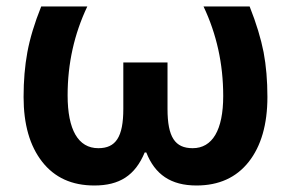

<svg xmlns="http://www.w3.org/2000/svg" viewBox="-20 -566 903 596"><path d="M589.8 9.8C659.2 9.8 713.4 -14.6 752 -63.5C790.5 -112.3 810.1 -179.7 810.1 -265.1C810.1 -315.4 806.2 -361.8 798.3 -403.8C790 -445.8 775.9 -493.2 754.9 -545.9H611.8C652.3 -460.4 672.9 -368.2 672.9 -268.1C672.9 -162.1 639.2 -106 578.1 -106C523.4 -106 500 -140.1 500 -228V-372.1H362.8V-228C362.8 -140.6 339.4 -106 285.2 -106C222.7 -106 189.9 -163.1 189.9 -270C189.9 -368.7 210.4 -460.4 251 -545.9H107.9C86.9 -493.7 72.8 -446.3 64.9 -403.8C57.1 -361.3 53.2 -315.4 53.2 -265.1C53.2 -180.2 72.3 -113.3 110.8 -64C149.4 -14.6 203.1 9.8 272.9 9.8C350.6 9.8 399.4 -21 429.2 -92.8H434.1C460.9 -24.4 510.3 9.8 589.8 9.8Z"/></svg>

Font: Noto Reveo Sans
Style: Bold
Weight: 700
Designer: Monotype Design team
Foundry: Monotype Imaging Inc.
Version: Version 1.04